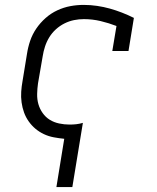

<svg xmlns="http://www.w3.org/2000/svg" viewBox="-20 -558 640 783"><path d="M210 205 242 8Q221 6 199.5 2Q178 -2 159 -11Q140 -20 124.5 -33Q109 -46 97 -63Q85 -80 78 -99.5Q71 -119 68 -140.5Q65 -162 66.5 -184Q68 -206 72 -228L90 -338Q94 -365 103 -391.5Q112 -418 128 -441.5Q144 -465 166 -484.5Q188 -504 214 -516Q240 -528 267 -533Q294 -538 321 -538Q349 -538 376 -534Q403 -530 428 -523Q453 -516 477.5 -506.5Q502 -497 526 -485L504 -350H438L455 -452Q424 -464 390.5 -472Q357 -480 322 -480Q322 -480 322 -480Q322 -480 322 -480Q302 -480 282 -476Q262 -472 243 -462.5Q224 -453 208 -438.5Q192 -424 181 -406Q170 -388 163.5 -368Q157 -348 154 -328L135 -218Q132 -197 131.5 -175Q131 -153 136.5 -133.5Q142 -114 154 -97Q166 -80 183 -69.5Q200 -59 221 -54.5Q242 -50 264 -50Q278 -50 291.5 -51.5Q305 -53 318 -57L275 205Z"/></svg>

Font: Iosevka Slab Light Extended
Style: Italic
Weight: 300
Width: 7
Italic angle: -9°
Monospace: yes
Designer: Belleve Invis
Foundry: Belleve Invis
Version: Version 11.1.0; ttfautohint (v1.8.3)